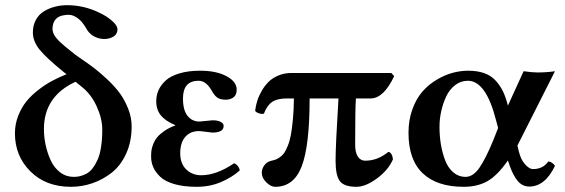

<svg xmlns="http://www.w3.org/2000/svg" viewBox="-20 -717 2199 747"><path d="M299.8 -377.9 273.9 -398.9Q150.9 -342.3 150.9 -214.8Q150.9 -183.6 157.7 -152.1Q164.6 -120.6 177.7 -92.3Q190.9 -64 214.1 -46.4Q237.3 -28.8 267.1 -28.8Q279.8 -28.8 291 -31.5Q302.2 -34.2 315.7 -41Q329.1 -47.9 339.6 -61.3Q350.1 -74.7 359.1 -94.2Q368.2 -113.8 373 -144Q377.9 -174.3 377.9 -212.9Q377.9 -254.9 356.7 -302Q335.4 -349.1 299.8 -377.9ZM238.8 -428.2 225.1 -439Q159.7 -492.2 133.8 -524.2Q107.9 -556.2 107.9 -590.8Q107.9 -618.2 119.4 -639.4Q130.9 -660.6 150.4 -672.6Q169.9 -684.6 192.9 -690.7Q215.8 -696.8 241.2 -696.8Q305.2 -696.8 363.8 -668.9Q394.5 -654.8 415.8 -636.2Q437 -617.7 437 -603Q437 -572.8 396 -565.9Q385.7 -564.5 377 -565.9Q360.8 -566.9 343.3 -576.9Q325.7 -586.9 314 -608.9Q299.8 -633.3 283 -645.8Q266.1 -658.2 251 -659.2Q243.7 -660.2 231.9 -658.2Q184.1 -652.8 184.1 -602.1Q184.1 -600.1 185.1 -598.1Q186.5 -581.1 207.5 -559.8Q228.5 -538.6 272 -504.9Q286.1 -495.6 290 -492.2Q321.8 -470.7 346.2 -452.1Q370.6 -433.6 399.7 -406Q428.7 -378.4 447.5 -352.3Q466.3 -326.2 479.2 -292.7Q492.2 -259.3 492.2 -225.1Q492.2 -166.5 471.2 -120.1Q450.2 -73.7 415.8 -46.1Q381.3 -18.6 340.3 -4.4Q299.3 9.8 255.9 9.8Q158.7 9.8 98.4 -50Q38.1 -109.9 38.1 -198.2Q38.1 -233.9 50.8 -266.4Q63.5 -298.8 83 -322.8Q102.5 -346.7 129.9 -367.7Q157.2 -388.7 183.3 -402.6Q209.5 -416.5 238.8 -428.2Z M567.9 -107.9Q567.9 -120.6 569.1 -130.9Q570.3 -141.1 575.9 -155.8Q581.5 -170.4 591.1 -182.4Q600.6 -194.3 618.7 -207Q636.7 -219.7 662.1 -229V-230Q624.5 -245.6 606.2 -267.6Q587.9 -289.6 587.9 -323.2Q587.9 -346.2 596.9 -366.5Q606 -386.7 625 -404.1Q644 -421.4 678.5 -431.6Q712.9 -441.9 758.8 -441.9Q821.3 -441.9 861.1 -420.7Q900.9 -399.4 900.9 -368.2Q900.9 -347.2 888.2 -338.1Q875.5 -329.1 858.9 -329.1Q836.4 -329.1 825 -337.6Q813.5 -346.2 804.7 -362.8Q782.2 -402.8 752.9 -402.8Q691.9 -402.8 691.9 -334Q691.9 -288.1 709.7 -266.1Q727.5 -244.1 755.9 -244.1Q760.3 -244.1 782.2 -246.6Q804.2 -249 807.1 -249Q827.1 -249 838.6 -242.9Q850.1 -236.8 850.1 -227.1Q850.1 -201.2 806.2 -201.2Q802.2 -201.2 781.5 -204.1Q760.7 -207 754.9 -207Q720.2 -207 700.7 -184.3Q681.2 -161.6 681.2 -121.1Q681.2 -80.1 704.8 -57.6Q728.5 -35.2 762.7 -35.2Q822.8 -35.2 891.1 -82Q908.7 -74.2 913.1 -54.2Q883.3 -27.3 840.1 -8.8Q796.9 9.8 745.1 9.8Q694.8 9.8 658.4 -0.7Q622.1 -11.2 603.3 -29.3Q584.5 -47.4 576.2 -66.7Q567.9 -85.9 567.9 -107.9Z M1502.4 -433.1 1513.7 -420.9Q1472.7 -334 1421.9 -334H1364.7Q1361.8 -297.9 1361.8 -153.8Q1361.8 -123.5 1372.3 -107.7Q1382.8 -91.8 1400.9 -91.8Q1449.2 -91.8 1490.7 -126Q1498 -125.5 1502.9 -117.2Q1507.8 -108.9 1508.8 -97.2Q1491.2 -55.7 1446.8 -22.9Q1402.3 9.8 1366.7 9.8Q1319.3 9.8 1302.5 -12Q1285.6 -33.7 1285.6 -91.8Q1285.6 -151.9 1296.9 -334H1184.6Q1184.6 -150.9 1154.1 -70.6Q1123.5 9.8 1050.8 9.8Q1033.7 9.8 1016.1 -7.6Q998.5 -24.9 998.5 -44.9Q998.5 -60.1 1008.5 -74Q1018.6 -87.9 1036.6 -91.8Q1047.4 -94.2 1053.7 -96.7Q1060.1 -99.1 1070.1 -106.2Q1080.1 -113.3 1086.4 -123Q1092.8 -132.8 1100.1 -150.9Q1107.4 -168.9 1111.8 -192.9Q1116.2 -216.8 1119.6 -252.9Q1123 -289.1 1123.5 -334H1095.7Q1059.1 -334 1039.1 -320.6Q1019 -307.1 1006.8 -274.9Q998.5 -272 986.1 -276.6Q973.6 -281.2 972.7 -287.1Q975.1 -306.2 981.2 -325.4Q987.3 -344.7 998.8 -364.5Q1010.3 -384.3 1025.6 -399.2Q1041 -414.1 1064 -423.6Q1086.9 -433.1 1113.8 -433.1Z M1689.9 -224.1Q1689.9 -188.5 1695.3 -155.5Q1700.7 -122.6 1711.9 -93.3Q1723.1 -64 1743.7 -46.4Q1764.2 -28.8 1791 -28.8Q1820.8 -28.8 1845.5 -64.7Q1870.1 -100.6 1899.4 -171.9L1918 -219.2L1910.2 -248Q1871.1 -402.8 1800.3 -402.8Q1772.9 -402.8 1751 -386Q1729 -369.1 1716.3 -342.3Q1703.6 -315.4 1696.8 -284.9Q1689.9 -254.4 1689.9 -224.1ZM1569.3 -200.2Q1569.3 -250.5 1584.7 -292.5Q1600.1 -334.5 1624.3 -361.6Q1648.4 -388.7 1679.7 -407.2Q1710.9 -425.8 1741.5 -433.8Q1772 -441.9 1801.3 -441.9Q1837.4 -441.9 1864 -432.4Q1890.6 -422.9 1908.2 -403.6Q1925.8 -384.3 1936.8 -361.6Q1947.8 -338.9 1956.1 -306.2L2017.1 -439.9Q2049.3 -435.1 2071.3 -435.1Q2107.9 -435.1 2139.2 -439.9L1993.2 -150.9L1999 -126Q2007.3 -94.2 2023.7 -76.7Q2040 -59.1 2053.2 -59.1Q2092.8 -59.1 2113.3 -88.9Q2128.4 -87.4 2139.2 -71.8Q2100.6 8.8 2039.1 8.8Q2012.7 8.8 1994.4 -12.7Q1976.1 -34.2 1962.4 -74.2L1956.1 -92.8Q1914.6 -33.2 1875.7 -11.7Q1836.9 9.8 1784.2 9.8Q1680.2 9.8 1624.8 -42.7Q1569.3 -95.2 1569.3 -200.2Z"/></svg>

Font: Common Serif SemiBold
Style: Regular
Weight: 600
Designer: Philipp H. Poll, Khaled Hosny
Foundry: Stefan Peev, Context Ltd.
Version: Version 1.026